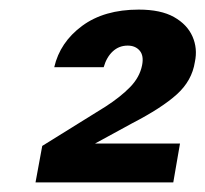

<svg xmlns="http://www.w3.org/2000/svg" viewBox="-20 -732 428 400"><path d="M54 -352 68 -428 200 -510Q231 -530 251 -550.5Q271 -571 276 -596Q280 -616 271 -626.5Q262 -637 246 -637Q228 -637 215 -625Q202 -613 196 -592H93Q105 -644 151 -678Q197 -712 269 -712Q315 -712 342.5 -696.5Q370 -681 381 -656Q392 -631 386 -603Q380 -564 348.5 -535.5Q317 -507 255 -475L178 -433H355L341 -352Z"/></svg>

Font: DM Sans 12pt
Style: Bold Italic
Weight: 700
Italic angle: -10°
Version: Version 4.004;gftools[0.9.30]